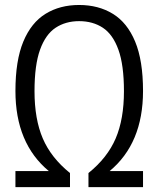

<svg xmlns="http://www.w3.org/2000/svg" viewBox="-20 -770 652 790"><path d="M43.5 0V-66H181Q43.5 -180 43.5 -395.5Q43.5 -521 76 -599Q108.5 -677 167.5 -713.2Q226.5 -749.5 305.5 -749.5Q385 -749.5 444.2 -713.2Q503.5 -677 536 -599Q568.5 -521 568.5 -395.5Q568.5 -180 431 -66H568.5V0H344V-58Q422 -121 456 -200.5Q490 -280 490 -394.5Q490 -502.5 467.2 -565.5Q444.5 -628.5 403.2 -655.8Q362 -683 305.5 -683Q250 -683 208.8 -655.8Q167.5 -628.5 144.8 -565.5Q122 -502.5 122 -394.5Q122 -280 156 -200.5Q190 -121 268 -58V0Z"/></svg>

Font: Encode Sans Cnd
Style: Regular
Weight: 400
Width: 3
Designer: Multiple Designers
Foundry: Impallari Type
Version: Version 3.002; ttfautohint (v1.8.3) -l 8 -r 50 -G 200 -x 14 